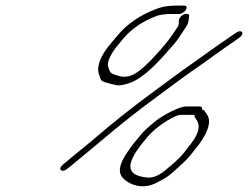

<svg xmlns="http://www.w3.org/2000/svg" viewBox="-20 -653 887 687"><path d="M533.5 -328C454 -270 382.9 -213 318.8 -158C279.1 -124 247.3 -100 217.4 -74L206 -65C195.1 -55 192.6 -48 198.7 -44C204.7 -40 212.7 -42 223.1 -51L234.6 -60C256.4 -78 263.4 -84 290.2 -106L344.4 -151C405 -203 472.1 -256 547.2 -311C583 -337 632.7 -375 669 -400C723.2 -437 754.5 -462 820.7 -507L834.6 -517C858.5 -533 845.4 -551 823.5 -535L808.6 -525C799.1 -518 785.7 -509 767.8 -497C731.5 -472 693.2 -443 656.9 -418C620.6 -393 569.3 -354 533.5 -328ZM702.5 -261C704 -268 702 -272 695 -272H646C620 -272 563.2 -240 539.3 -222C512.5 -200 494.6 -184 486.7 -174C464.4 -147 455 -138 430.7 -101C409.5 -68 403.7 -42 413.3 -25C426 -2 480.7 33 542 0C551.5 -5 559.4 -9 567.9 -14C590.3 -27 608.7 -46 632 -67C656.8 -89 672.2 -112 692.5 -137C727.1 -185 736.4 -220 720.7 -243L712.6 -255C709.6 -259 705.5 -261 702.5 -261ZM676.2 -242C675.2 -238 676.2 -234 679.3 -230C694.4 -212 699.6 -186 663.5 -139C642.2 -112 634.8 -99 606 -73L576.6 -48C550.3 -25 526.4 -15 504.9 -18C448.8 -24 426.6 -48 467.7 -111C482.5 -133 494.4 -147 509.3 -165C529.6 -188 557.4 -210 591.8 -229C608.2 -238 619.2 -242 626.2 -242ZM639.8 -633H612.8C585.8 -633 563.3 -630 544.8 -623C483 -601 433.3 -567 397.1 -522C383.7 -505 367.8 -489 355.5 -470C334.7 -438 327.4 -411 333.1 -390L339.2 -372C341.3 -366 346.8 -361 354.8 -359C369.8 -355 381.9 -351 397.4 -348C415.9 -345 451.8 -357 469.2 -368C500.1 -386 536.4 -419 578.5 -468C594.9 -487 606.8 -497 624.6 -525L647.8 -560C652.3 -567 654.7 -576 655.6 -586L657 -597C657.5 -600 654.5 -602 651 -603C637.5 -606 622.1 -593 620.1 -581L619.7 -570C619.3 -565 618.8 -562 617.8 -560L595.6 -527C580.7 -505 567.8 -491 553.4 -474C516.8 -432 487 -404 465.6 -391C444.2 -378 423.7 -375 403.1 -382C381.6 -389 374.1 -388 368.4 -411C362.3 -423 367.7 -442 385 -469C389.4 -476 395.4 -484 402.3 -492L422.1 -516C450.9 -550 490.2 -577 540.5 -596C551.5 -600 571 -603 594 -603H621C629 -603 640.4 -610 645.4 -618C650.3 -626 647.8 -633 639.8 -633Z"/></svg>

Font: MewTooHand
Style: UltimateIta
Weight: 400
Designer: Mew Too, Robert Jablonski
Version: Version 0.77